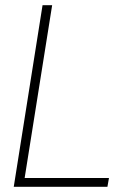

<svg xmlns="http://www.w3.org/2000/svg" viewBox="-20 -720 490 740"><path d="M33 0 144 -700H181L75 -34H400L394 0Z"/></svg>

Font: Georama ExtraCondensed Thin ExtraLight
Style: Italic
Weight: 250
Italic angle: -9°
Version: Version 1.001